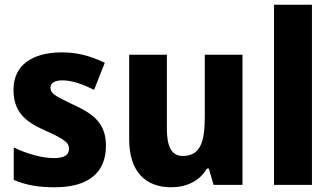

<svg xmlns="http://www.w3.org/2000/svg" viewBox="-20 -780 1402 810"><path d="M427 -165C427 -259 375 -299 292 -337C207 -377 193 -387 193 -410C193 -430 210 -441 244 -441C285 -441 330 -424 377 -401L422 -515C360 -545 305 -559 241 -559C116 -559 37 -505 37 -402C37 -314 79 -270 167 -231C259 -190 271 -176 271 -152C271 -127 252 -113 207 -113C159 -113 93 -131 38 -158V-21C93 2 143 10 211 10C355 10 427 -53 427 -165Z M1003 -549H844V-290C844 -182 826 -122 751 -122C704 -122 684 -161 684 -237V-549H525V-192C525 -56 594 10 702 10C766 10 821 -15 853 -69H861L881 0H1003Z M1296 0V-760H1136V0Z"/></svg>

Font: Noto Sans Gujarati UI SemiCondensed ExtraBold
Style: Regular
Weight: 800
Width: 4
Designer: Jelle Bosma - Monotype Design Team, Universal Thirst
Foundry: Monotype Imaging Inc.
Version: Version 2.106